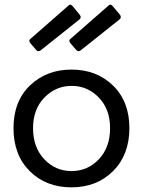

<svg xmlns="http://www.w3.org/2000/svg" viewBox="-20 -798 615 825"><path d="M273 -773Q277 -778 281.5 -778Q286 -778 292 -772L323 -734Q331 -723 322 -715L154 -581Q142 -574 135 -584L110 -613Q101 -624 112 -632ZM445 -773Q450 -778 454.5 -778Q459 -778 464 -772L496 -734Q503 -722 494 -715L326 -581Q316 -574 307 -584L282 -613Q273 -624 284 -632ZM466 -63Q396 7 287 7Q178 7 108 -62.5Q38 -132 38 -247.5Q38 -363 109 -431Q180 -499 287.5 -499Q395 -499 465.5 -430.5Q536 -362 536 -247.5Q536 -133 466 -63ZM122 -247Q122 -165 170 -114Q218 -63 287.5 -63Q357 -63 405 -114Q453 -165 453 -247Q453 -329 404.5 -379Q356 -429 288 -429Q220 -429 171 -379Q122 -329 122 -247Z"/></svg>

Font: Sanchez
Style: Regular
Weight: 400
Designer: Daniel Hernández
Foundry: LatinoType
Version: Version 1.001